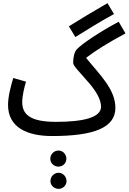

<svg xmlns="http://www.w3.org/2000/svg" viewBox="-20 -842 816 1218"><path d="M458 -607C533 -653 608 -701 703 -753L662 -822C567 -767 495 -724 417 -675ZM310 21C581 21 712 -34 712 -158C712 -277 609 -372 526 -475C587 -522 666 -571 776 -630L733 -704C626 -648 500 -565 467 -529C451 -513 444 -474 444 -443C444 -424 482 -389 552 -307C590 -261 621 -210 621 -165C621 -94 501 -69 335 -69C165 -69 121 -120 121 -195C121 -237 136 -294 145 -324L64 -347C49 -297 31 -230 31 -176C31 -34 152 21 310 21ZM351 215C379 215 401 193 401 165C401 137 379 113 351 113C322 113 299 137 299 165C299 193 322 215 351 215ZM352 356C379 356 402 334 402 307C402 278 379 254 352 254C323 254 300 278 300 307C300 334 323 356 352 356Z"/></svg>

Font: Noto Sans Arabic ExtCond Med
Style: Regular
Weight: 500
Width: 2
Designer: Monotype Design Team, Nadine Chahine, Nizar Qandah and Khaled Hosny
Foundry: Monotype Imaging Inc.
Version: Version 2.012